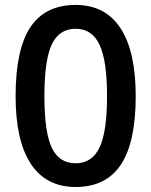

<svg xmlns="http://www.w3.org/2000/svg" viewBox="-20 -745 611 775"><path d="M527.8 -356.9Q527.8 -170.9 468 -80.6Q408.2 9.8 285.2 9.8Q166 9.8 104.5 -83.5Q43 -176.8 43 -356.9Q43 -545.9 102.8 -635.5Q162.6 -725.1 285.2 -725.1Q404.8 -725.1 466.3 -631.3Q527.8 -537.6 527.8 -356.9ZM159.2 -356.9Q159.2 -210.9 189.2 -148.4Q219.2 -85.9 285.2 -85.9Q351.1 -85.9 381.6 -149.4Q412.1 -212.9 412.1 -356.9Q412.1 -500.5 381.6 -564.7Q351.1 -628.9 285.2 -628.9Q219.2 -628.9 189.2 -565.9Q159.2 -502.9 159.2 -356.9Z"/></svg>

Font: Open Sans Semibold
Style: Regular
Weight: 600
Foundry: Ascender Corporation
Version: Version 1.10